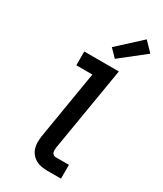

<svg xmlns="http://www.w3.org/2000/svg" viewBox="-241 -1073 981 1159"><g transform="rotate(30 250.0 -493.5)"><path d="M300 0Q278 0 257 -3.5Q236 -7 218 -17Q200 -27 187 -42.5Q174 -58 167.5 -77.5Q161 -97 161 -119Q161 -141 164 -163L243 -639H131V-735H372L274 -147Q273 -138 273 -129.5Q273 -121 275.5 -113.5Q278 -106 285 -101Q292 -96 300 -96H393V0ZM313 -789 262 -841 421 -987 483 -923Z"/></g></svg>

Font: Iosevka SS04 Oblique
Style: Bold
Weight: 700
Italic angle: -9°
Monospace: yes
Designer: Belleve Invis
Foundry: Belleve Invis
Version: Version 19.0.0; ttfautohint (v1.8.4)